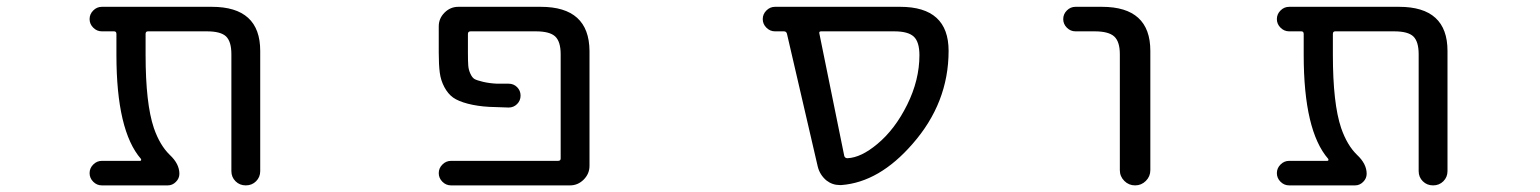

<svg xmlns="http://www.w3.org/2000/svg" viewBox="-20 -567 4540 566"><path d="M747.1 -62.5Q747.1 -44.9 734.9 -32.7Q722.7 -20.5 704.6 -20.5Q686.5 -20.5 674.3 -32.7Q662.1 -44.9 662.1 -62.5V-407.2Q662.1 -444.3 646.5 -459.5Q630.9 -474.6 589.8 -474.6H416Q409.2 -474.6 409.2 -466.8V-405.3Q409.2 -261.7 433.6 -189.5Q451.2 -138.7 480.5 -110.4Q508.8 -84 508.8 -54.7Q508.8 -41 498.5 -30.8Q488.3 -20.5 474.6 -20.5H280.3Q265.6 -20.5 254.9 -31.2Q244.1 -42 244.1 -56.6Q244.1 -71.3 254.9 -82Q265.6 -92.8 280.3 -92.8H392.6Q395.5 -92.8 396 -94.7Q396.5 -96.7 395.5 -98.6Q323.2 -181.6 323.2 -405.3V-466.8Q323.2 -474.6 316.4 -474.6H280.3Q265.6 -474.6 254.9 -485.4Q244.1 -496.1 244.1 -510.7Q244.1 -525.4 254.9 -536.1Q265.6 -546.9 280.3 -546.9H604.5Q747.1 -546.9 747.1 -417Z M1574.2 -546.9Q1716.8 -546.9 1717.8 -417V-78.1Q1717.8 -54.7 1700.7 -37.6Q1683.6 -20.5 1660.2 -20.5H1309.6Q1294.9 -20.5 1284.2 -31.2Q1273.4 -42 1273.4 -56.6Q1273.4 -71.3 1284.2 -82Q1294.9 -92.8 1309.6 -92.8H1625Q1632.8 -92.8 1632.8 -99.6V-407.2Q1632.8 -444.3 1616.7 -459.5Q1600.6 -474.6 1559.6 -474.6H1367.2Q1359.4 -474.6 1359.4 -466.8V-412.1Q1359.4 -385.7 1360.4 -373.5Q1361.3 -361.3 1366.7 -349.6Q1372.1 -337.9 1378.9 -334Q1385.7 -330.1 1404.3 -325.7Q1422.9 -321.3 1445.3 -320.3Q1458 -320.3 1479.5 -320.3Q1494.1 -320.3 1504.4 -310.1Q1514.6 -299.8 1514.6 -285.2Q1514.6 -270.5 1504.4 -260.3Q1494.1 -250 1479.5 -250Q1445.3 -251 1421.9 -252Q1387.7 -253.9 1359.4 -261.2Q1331.1 -268.6 1315.9 -279.3Q1300.8 -290 1290 -310.1Q1279.3 -330.1 1276.4 -353Q1273.4 -376 1273.4 -412.1V-489.3Q1273.4 -512.7 1290.5 -529.8Q1307.6 -546.9 1331.1 -546.9Z M2400.4 -474.6Q2393.6 -474.6 2395.5 -467.8L2468.8 -107.4Q2470.7 -100.6 2478.5 -100.6Q2518.6 -102.5 2566.4 -142.6Q2618.2 -185.5 2654.3 -258.3Q2690.4 -331.1 2690.4 -404.3Q2690.4 -443.4 2673.8 -459Q2657.2 -474.6 2616.2 -474.6ZM2776.4 -417Q2776.4 -263.7 2669.9 -142.6Q2572.3 -30.3 2460.9 -21.5Q2458 -21.5 2455.1 -21.5Q2433.6 -21.5 2416 -35.2Q2396.5 -51.8 2390.6 -76.2L2299.8 -467.8Q2297.9 -474.6 2291 -474.6H2264.6Q2250 -474.6 2239.3 -485.4Q2228.5 -496.1 2228.5 -510.7Q2228.5 -525.4 2239.3 -536.1Q2250 -546.9 2264.6 -546.9H2633.8Q2776.4 -546.9 2776.4 -417Z M3150.4 -474.6Q3135.7 -474.6 3125 -485.4Q3114.3 -496.1 3114.3 -510.7Q3114.3 -525.4 3125 -536.1Q3135.7 -546.9 3150.4 -546.9H3228.5Q3371.1 -546.9 3371.1 -417V-65.4Q3371.1 -46.9 3357.9 -33.7Q3344.7 -20.5 3326.2 -20.5Q3307.6 -20.5 3294.4 -33.7Q3281.2 -46.9 3281.2 -65.4V-407.2Q3281.2 -444.3 3264.6 -459.5Q3248 -474.6 3207 -474.6Z M4247.1 -62.5Q4247.1 -44.9 4234.9 -32.7Q4222.7 -20.5 4204.6 -20.5Q4186.5 -20.5 4174.3 -32.7Q4162.1 -44.9 4162.1 -62.5V-407.2Q4162.1 -444.3 4146.5 -459.5Q4130.9 -474.6 4089.8 -474.6H3916Q3909.2 -474.6 3909.2 -466.8V-405.3Q3909.2 -261.7 3933.6 -189.5Q3951.2 -138.7 3980.5 -110.4Q4008.8 -84 4008.8 -54.7Q4008.8 -41 3998.5 -30.8Q3988.3 -20.5 3974.6 -20.5H3780.3Q3765.6 -20.5 3754.9 -31.2Q3744.1 -42 3744.1 -56.6Q3744.1 -71.3 3754.9 -82Q3765.6 -92.8 3780.3 -92.8H3892.6Q3895.5 -92.8 3896 -94.7Q3896.5 -96.7 3895.5 -98.6Q3823.2 -181.6 3823.2 -405.3V-466.8Q3823.2 -474.6 3816.4 -474.6H3780.3Q3765.6 -474.6 3754.9 -485.4Q3744.1 -496.1 3744.1 -510.7Q3744.1 -525.4 3754.9 -536.1Q3765.6 -546.9 3780.3 -546.9H4104.5Q4247.1 -546.9 4247.1 -417Z"/></svg>

Font: Rounded Mgen+ 1m regular
Style: Regular
Weight: 400
Designer: [Source Han Sans]
Ryoko NISHIZUKA  (kana & ideographs); Paul D. Hunt (Latin, Greek & Cyrillic); Wenlong ZHANG  (bopomofo
Version: Version 1.059.20150602